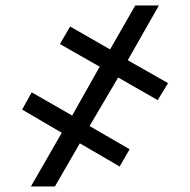

<svg xmlns="http://www.w3.org/2000/svg" viewBox="-20 -675 687 695"><path d="M407.7 -394.5 304.2 -218.8 449.2 -134.8 413.1 -72.3 269 -156.2 178.7 0H91.8L203.6 -194.3L60.1 -278.3L94.7 -340.8L241.2 -256.8L340.8 -433.6L196.8 -515.6L233.9 -579.1L378.4 -496.1L469.7 -655.3H555.2L442.4 -457L588.4 -374L550.8 -312.5Z"/></svg>

Font: Inter 20pt SemiBold
Style: Regular
Weight: 600
Version: Version 4.001;git-66647c0bb